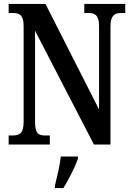

<svg xmlns="http://www.w3.org/2000/svg" viewBox="-20 -734 671 975"><path d="M24 0H233V-46H210C176 -46 158 -55 158 -115V-578L457 0H541V-599C541 -655 562 -668 594 -668H616V-714H408V-668H430C461 -668 483 -657 483 -603V-178L211 -714H24V-668H47C77 -668 100 -659 100 -603V-115C100 -55 78 -46 42 -46H24ZM259 208V221H302C328 179 362 113 376 71V61H289C284 108 269 165 259 208Z"/></svg>

Font: Noto Serif Lao ExtraCondensed SemiBold
Style: Regular
Weight: 600
Width: 2
Designer: Monotype Design Team
Foundry: Monotype Imaging Inc.
Version: Version 2.003